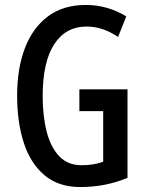

<svg xmlns="http://www.w3.org/2000/svg" viewBox="-20 -744 590 774"><path d="M300 -384H494V-27Q448 -8 401 1Q354 10 303 10Q216 10 159.5 -37.5Q103 -85 76 -168Q49 -251 49 -359Q49 -467 80 -549Q111 -631 172.5 -677.5Q234 -724 326 -724Q371 -724 412 -712Q453 -700 489 -678L456 -595Q394 -637 329 -637Q245 -637 198.5 -565.5Q152 -494 152 -356Q152 -277 168 -214Q184 -151 218.5 -114.5Q253 -78 308 -78Q335 -78 355.5 -81.5Q376 -85 396 -92V-296H300Z"/></svg>

Font: Noto Sans Tamil ExtraCondensed Medium
Style: Regular
Weight: 500
Width: 2
Designer: Jelle Bosma - Monotype Design Team
Foundry: Monotype Imaging Inc.
Version: Version 2.004; ttfautohint (v1.8.4.7-5d5b)